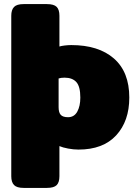

<svg xmlns="http://www.w3.org/2000/svg" viewBox="-20 -715 666 937"><path d="M35 145V-638Q35 -667 48.5 -681Q62 -695 95 -695H209Q243 -695 256.5 -681.5Q270 -668 270 -638V-488Q279 -491 296 -493Q313 -495 328 -495Q461 -495 536 -429.5Q611 -364 611 -239Q611 -124 547 -54.5Q483 15 363 15Q339 15 312.5 10Q286 5 270 -2V145Q270 175 256.5 188.5Q243 202 209 202H95Q62 202 48.5 188Q35 174 35 145ZM372 -239Q372 -293 352.5 -314.5Q333 -336 295 -336Q277 -336 266 -332V-192Q266 -166 276.5 -154.5Q287 -143 312 -143Q342 -143 357 -170Q372 -197 372 -239Z"/></svg>

Font: Mitr
Style: Bold
Weight: 700
Designer: Thanarat Vachiruckul
Foundry: Cadson Demak
Version: Version 1.003